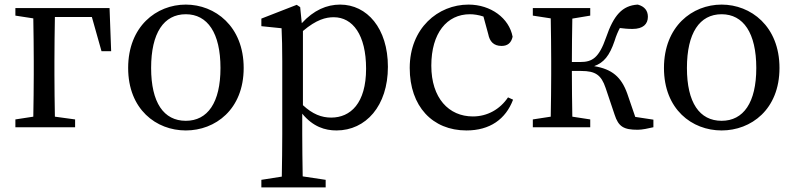

<svg xmlns="http://www.w3.org/2000/svg" viewBox="-20 -554 3463 836"><path d="M380 -480 422 -331H464L457 -519H47V-486L125 -474C126 -418 127 -342 127 -287V-230C127 -177 126 -101 125 -46L47 -34V0H307V-34L219 -46C218 -101 217 -177 217 -230V-287C217 -344 218 -424 219 -480Z M789 14C917 14 1041 -77 1041 -258C1041 -440 916 -534 789 -534C661 -534 538 -439 538 -258C538 -78 660 14 789 14ZM789 -28C693 -28 638 -107 638 -258C638 -410 693 -492 789 -492C884 -492 940 -410 940 -258C940 -107 884 -28 789 -28Z M1299 -419C1358 -469 1399 -479 1433 -479C1516 -479 1574 -402 1574 -255C1574 -104 1506 -42 1422 -42C1380 -42 1341 -57 1299 -96ZM1287 -523 1272 -533 1118 -473V-440L1206 -431C1208 -387 1209 -348 1209 -287V31C1209 90 1208 153 1207 215L1118 229V262H1398V229L1298 214C1297 152 1296 88 1296 28V-59C1343 -2 1395 14 1445 14C1573 14 1669 -93 1669 -263C1669 -431 1578 -534 1461 -534C1403 -534 1346 -510 1294 -453Z M2192 -130C2157 -78 2102 -47 2039 -47C1934 -47 1858 -127 1858 -268C1858 -410 1926 -492 2026 -492C2043 -492 2064 -489 2085 -482L2106 -405C2112 -374 2129 -354 2164 -354C2190 -354 2206 -367 2212 -394C2197 -475 2117 -534 2020 -534C1887 -534 1764 -431 1764 -258C1764 -91 1863 14 2011 14C2113 14 2182 -35 2214 -120Z M2746 -45 2711 -147C2685 -219 2645 -253 2567 -266C2609 -281 2634 -311 2656 -376C2663 -399 2671 -417 2679 -432C2697 -430 2711 -428 2734 -428C2780 -428 2801 -449 2801 -481C2801 -507 2787 -526 2757 -534C2689 -530 2652 -487 2619 -391C2588 -302 2559 -284 2507 -284H2470C2470 -344 2471 -419 2472 -473L2550 -486V-519H2300V-486L2378 -474C2379 -418 2380 -342 2380 -289V-230C2380 -177 2379 -101 2378 -46L2300 -34V0H2550V-34L2472 -46C2471 -101 2470 -179 2470 -245H2511C2572 -245 2598 -228 2617 -171L2656 -55C2673 -2 2696 11 2757 11C2776 11 2804 5 2825 0V-33Z M3122 14C3250 14 3374 -77 3374 -258C3374 -440 3249 -534 3122 -534C2994 -534 2871 -439 2871 -258C2871 -78 2993 14 3122 14ZM3122 -28C3026 -28 2971 -107 2971 -258C2971 -410 3026 -492 3122 -492C3217 -492 3273 -410 3273 -258C3273 -107 3217 -28 3122 -28Z"/></svg>

Font: Noto Serif SC Medium
Style: Regular
Weight: 500
Designer: Ryoko NISHIZUKA 西塚涼子 (kana & ideographs); Frank Grießhammer (Latin, Greek & Cyrillic); Wenlong ZHANG 张文龙 (bopomofo); San
Foundry: Adobe Systems Incorporated
Version: Version 1.001;PS 1.001;hotconv 16.6.54;makeotf.lib2.5.65590